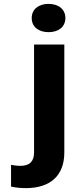

<svg xmlns="http://www.w3.org/2000/svg" viewBox="-20 -758 427 991"><path d="M85.4 98C68.2 98 52.1 95.5 37 93V205C60.6 210.1 84.7 213 112.9 213C242 213 312 146.5 312 29V-528H155.8V29C155.8 74.5 133.5 98 85.4 98ZM230.6 -592C281.6 -592 317.5 -618.9 317.5 -665C317.5 -710 281.8 -738 230.6 -738C179.4 -738 143.7 -710 143.7 -665C143.7 -618.9 179.6 -592 230.6 -592Z"/></svg>

Font: Asimov
Style: Wid
Weight: 500
Designer: Google
Version: Version 2.000980; 2014